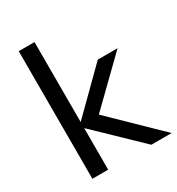

<svg xmlns="http://www.w3.org/2000/svg" viewBox="-176 -847 884 959"><g transform="rotate(-30 266.5 -368.0)"><path d="M416 0 149 -257 397 -502H511L235 -233L239 -286L533 0ZM76 0V-736H167V0Z"/></g></svg>

Font: Muli Medium
Style: Regular
Weight: 500
Designer: Vernon Adams
Foundry: Vernon Adams
Version: Version 2.100; ttfautohint (v1.8.1.43-b0c9)